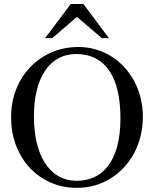

<svg xmlns="http://www.w3.org/2000/svg" viewBox="-20 -909 763 945"><path d="M683.1 -335Q683.1 -285.2 671.9 -239.5Q660.6 -193.8 639.9 -155Q619.1 -116.2 589.8 -84.7Q560.5 -53.2 524.4 -30.8Q488.3 -8.3 446.3 3.7Q404.3 15.6 357.9 15.6Q290.5 15.6 231.7 -9.5Q172.9 -34.7 128.9 -80.6Q85 -126.5 59.8 -190.7Q34.7 -254.9 34.7 -333Q34.7 -407.2 60.1 -470.5Q85.4 -533.7 130.1 -579.8Q174.8 -626 235.4 -651.9Q295.9 -677.7 366.7 -677.7Q410.2 -677.7 450.4 -666Q490.7 -654.3 525.9 -632.8Q561 -611.3 589.8 -580.6Q618.7 -549.8 639.4 -511.7Q660.2 -473.6 671.6 -429.2Q683.1 -384.8 683.1 -335ZM572.8 -322.3Q573.2 -397.9 560.1 -457.5Q546.9 -517.1 519.8 -558.1Q492.7 -599.1 451.9 -620.8Q411.1 -642.6 356 -643.1Q306.2 -643.1 267.3 -621.8Q228.5 -600.6 201.7 -560.8Q174.8 -521 160.9 -464.1Q147 -407.2 147 -335.9Q147 -265.6 160.6 -207.5Q174.3 -149.4 200.7 -107.7Q227.1 -65.9 266.4 -42.7Q305.7 -19.5 356.9 -19Q404.3 -19 443.8 -37.1Q483.4 -55.2 512 -92.5Q540.5 -129.9 556.4 -187Q572.3 -244.1 572.8 -322.3ZM481.4 -721.2 358.9 -825.7 236.8 -721.2H202.1L328.1 -889.2H390.6L516.1 -721.2Z"/></svg>

Font: Doulos SIL Am
Style: Regular
Weight: 400
Designer: Walt Agee, Victor Gaultney, Peter Martin, Debbi Hosken, Becca Hirsbrunner
Foundry: SIL International
Version: Version 5.000